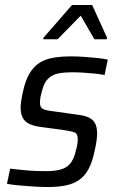

<svg xmlns="http://www.w3.org/2000/svg" viewBox="-20 -745 467 773"><path d="M172 8Q146 8 115.5 6Q85 4 57 1.5Q29 -1 8 -5L21 -66Q39 -64 57 -62Q75 -60 93 -58.5Q111 -57 129 -56.5Q147 -56 166 -56Q207 -56 230.5 -64.5Q254 -73 266.5 -91.5Q279 -110 285 -137Q289 -150 291 -162Q293 -174 293 -185Q293 -206 282 -211Q271 -216 246 -220L136 -235Q97 -241 80 -259Q63 -277 63 -312Q63 -323 65.5 -339.5Q68 -356 72 -374Q82 -421 99 -449.5Q116 -478 140.5 -493Q165 -508 196.5 -513Q228 -518 268 -518Q293 -518 320 -516Q347 -514 372 -511.5Q397 -509 414 -505L401 -443Q381 -447 359 -449Q337 -451 314.5 -452.5Q292 -454 269 -454Q239 -454 215.5 -449.5Q192 -445 175 -429.5Q158 -414 150 -382Q146 -369 143.5 -357Q141 -345 141 -332Q141 -313 151.5 -307Q162 -301 187 -298L294 -283Q319 -280 336 -272.5Q353 -265 362 -250Q371 -235 371 -206Q371 -195 368.5 -177Q366 -159 361 -138Q352 -93 336.5 -64.5Q321 -36 298.5 -20.5Q276 -5 245 1.5Q214 8 172 8ZM154 -587 155 -593 270 -725H351L411 -593L410 -587H360L305 -682L212 -587Z"/></svg>

Font: Saira SemiCondensed
Style: Italic
Weight: 400
Width: 4
Italic angle: -12°
Designer: Hector Gatti with collaboration of the Omnibus-Type team
Foundry: Omnibus-Type
Version: Version 1.101